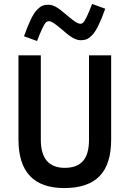

<svg xmlns="http://www.w3.org/2000/svg" viewBox="-20 -934 654 969"><path d="M511.2 -890.1Q492.7 -837.9 476.3 -804.7Q460 -771.5 444.6 -756.1Q429.2 -740.7 417 -735.8Q404.8 -731 388.2 -731Q369.6 -731 349.4 -741.9Q329.1 -752.9 294.9 -783.2Q262.2 -811 248.8 -819.1Q235.4 -827.1 226.1 -827.1Q218.8 -827.1 212.4 -821.5Q206.1 -815.9 194.8 -793.2Q183.6 -770.5 167 -727.1L101.1 -751Q119.6 -803.2 135.7 -836.4Q151.9 -869.6 167.2 -885Q182.6 -900.4 194.8 -905.3Q207 -910.2 223.1 -910.2Q242.2 -910.2 262.2 -899.2Q282.2 -888.2 316.9 -857.9Q349.6 -830.1 363 -822Q376.5 -814 386.2 -814Q393.6 -814 399.7 -819.6Q405.8 -825.2 417 -847.9Q428.2 -870.6 444.8 -914.1ZM429.2 -229V-654.8H541V-230Q541 -105 482.4 -44.9Q423.8 15.1 304.2 15.1Q73.2 15.1 73.2 -230V-654.8H186V-229Q186 -86.9 307.1 -86.9Q368.2 -86.9 398.7 -121.1Q429.2 -155.3 429.2 -229Z"/></svg>

Font: IntelOne Mono Medium
Style: Regular
Weight: 500
Designer: Fred Shallcrass
Foundry: Frere-Jones Type LLC
Version: Version 1.200;hotconv 1.1.0;makeotfexe 2.6.0;FJTRelease1.2